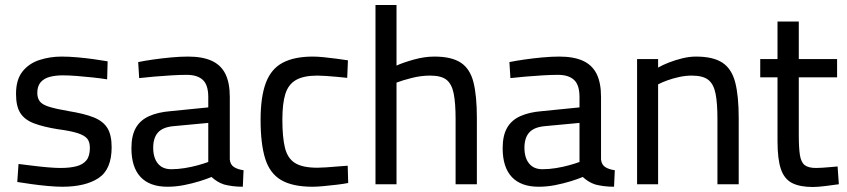

<svg xmlns="http://www.w3.org/2000/svg" viewBox="-20 -736 3384 767"><path d="M229 10Q205 10 171.5 7Q138 4 106 -0.5Q74 -5 49 -9L54 -81Q79 -78 110.5 -74Q142 -70 172 -67.5Q202 -65 221 -65Q260 -65 286 -72Q312 -79 325.5 -96Q339 -113 339 -145Q339 -169 328.5 -182Q318 -195 290.5 -204Q263 -213 210 -220Q154 -229 116.5 -243Q79 -257 61.5 -284Q44 -311 44 -361Q44 -418 70 -450.5Q96 -483 138 -496.5Q180 -510 226 -510Q255 -510 289 -507Q323 -504 355 -499.5Q387 -495 410 -491L408 -419Q384 -423 351.5 -426.5Q319 -430 287 -432.5Q255 -435 231 -435Q202 -435 179 -429Q156 -423 142.5 -407.5Q129 -392 129 -365Q129 -344 139 -331Q149 -318 176 -309.5Q203 -301 255 -292Q317 -282 354.5 -267Q392 -252 409 -224.5Q426 -197 426 -148Q426 -59 373.5 -24.5Q321 10 229 10Z M649 10Q578 10 541.5 -29Q505 -68 505 -144Q505 -194 522.5 -225Q540 -256 575.5 -272Q611 -288 662 -292L812 -307V-348Q812 -397 790 -417Q768 -437 726 -437Q700 -437 665.5 -435Q631 -433 596.5 -430Q562 -427 536 -424L532 -488Q556 -493 590.5 -498Q625 -503 662.5 -506.5Q700 -510 731 -510Q789 -510 826 -493Q863 -476 880.5 -440.5Q898 -405 898 -349V-99Q900 -78 915 -68.5Q930 -59 953 -56L950 10Q928 10 909 7.5Q890 5 875 1Q860 -4 848 -11.5Q836 -19 825 -29Q806 -21 777 -12Q748 -3 715 3.5Q682 10 649 10ZM664 -60Q690 -60 718 -64.5Q746 -69 771 -76Q796 -83 812 -89V-245L673 -232Q630 -228 611 -206.5Q592 -185 592 -146Q592 -106 610.5 -83Q629 -60 664 -60Z M1229 10Q1149 10 1103.5 -16.5Q1058 -43 1039.5 -102Q1021 -161 1021 -258Q1021 -349 1042 -405Q1063 -461 1109.5 -485.5Q1156 -510 1230 -510Q1248 -510 1273 -507.5Q1298 -505 1324.5 -501.5Q1351 -498 1370 -495L1367 -425Q1349 -427 1327 -429Q1305 -431 1283.5 -432.5Q1262 -434 1248 -434Q1193 -434 1162.5 -416.5Q1132 -399 1120 -361Q1108 -323 1108 -258Q1108 -187 1118.5 -145Q1129 -103 1159 -84.5Q1189 -66 1248 -66Q1262 -66 1284 -67.5Q1306 -69 1328.5 -71Q1351 -73 1369 -74L1371 -5Q1351 -1 1324.5 2Q1298 5 1272.5 7.5Q1247 10 1229 10Z M1480 0V-716H1564V-474Q1590 -486 1633 -498Q1676 -510 1715 -510Q1784 -510 1821 -485.5Q1858 -461 1871.5 -407Q1885 -353 1885 -265V0H1800V-261Q1800 -324 1792.5 -362Q1785 -400 1764 -417Q1743 -434 1698 -434Q1662 -434 1624.5 -424.5Q1587 -415 1564 -406V0Z M2132 10Q2061 10 2024.5 -29Q1988 -68 1988 -144Q1988 -194 2005.5 -225Q2023 -256 2058.5 -272Q2094 -288 2145 -292L2295 -307V-348Q2295 -397 2273 -417Q2251 -437 2209 -437Q2183 -437 2148.5 -435Q2114 -433 2079.5 -430Q2045 -427 2019 -424L2015 -488Q2039 -493 2073.5 -498Q2108 -503 2145.5 -506.5Q2183 -510 2214 -510Q2272 -510 2309 -493Q2346 -476 2363.5 -440.5Q2381 -405 2381 -349V-99Q2383 -78 2398 -68.5Q2413 -59 2436 -56L2433 10Q2411 10 2392 7.5Q2373 5 2358 1Q2343 -4 2331 -11.5Q2319 -19 2308 -29Q2289 -21 2260 -12Q2231 -3 2198 3.5Q2165 10 2132 10ZM2147 -60Q2173 -60 2201 -64.5Q2229 -69 2254 -76Q2279 -83 2295 -89V-245L2156 -232Q2113 -228 2094 -206.5Q2075 -185 2075 -146Q2075 -106 2093.5 -83Q2112 -60 2147 -60Z M2525 0V-500H2609V-466Q2626 -476 2651.5 -486Q2677 -496 2705.5 -503Q2734 -510 2760 -510Q2829 -510 2866 -485.5Q2903 -461 2917 -407Q2931 -353 2931 -264V0H2846V-261Q2846 -324 2838.5 -362Q2831 -400 2809.5 -417Q2788 -434 2743 -434Q2719 -434 2693.5 -428.5Q2668 -423 2646 -415Q2624 -407 2609 -399V0Z M3227 11Q3175 11 3144 -5Q3113 -21 3099.5 -60.5Q3086 -100 3086 -172V-427H3017V-500H3086V-650H3171V-500H3324V-427H3171V-196Q3171 -145 3175.5 -116.5Q3180 -88 3194.5 -76.5Q3209 -65 3240 -65Q3250 -65 3265.5 -66Q3281 -67 3297.5 -68.5Q3314 -70 3326 -71L3331 0Q3309 3 3278.5 7Q3248 11 3227 11Z"/></svg>

Font: Cairo Medium
Style: Regular
Weight: 500
Designer: Mohamed Gaber, Accademia di Belle Arti di Urbino
Foundry: Kief Type Foundry, Accademia di Belle Arti di Urbino
Version: Version 3.117